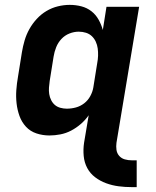

<svg xmlns="http://www.w3.org/2000/svg" viewBox="-20 -548 640 788"><path d="M541 220H521Q493 220 466.5 216.5Q440 213 415.5 204Q391 195 370.5 179.5Q350 164 338 141.5Q326 119 323.5 92Q321 65 325 38L344 -75Q330 -55 311.5 -39Q293 -23 272 -12Q251 -1 228 3.5Q205 8 183 8Q155 8 129.5 -0.5Q104 -9 86.5 -28Q69 -47 60 -72Q51 -97 48 -124Q45 -151 47 -178.5Q49 -206 54 -234L70 -334Q74 -358 81 -382Q88 -406 100.5 -428.5Q113 -451 131 -470.5Q149 -490 171 -503Q193 -516 217.5 -522Q242 -528 266 -528Q291 -528 314 -522Q337 -516 355 -502Q373 -488 384.5 -467.5Q396 -447 402 -425L417 -520H551L458 38Q456 53 458 67Q460 81 469 91.5Q478 102 492 106Q506 110 521 110H541ZM254 -102Q273 -102 291.5 -107Q310 -112 325.5 -124Q341 -136 350.5 -153.5Q360 -171 363 -189L379 -289Q382 -304 382.5 -319.5Q383 -335 381 -349.5Q379 -364 373 -377Q367 -390 357 -399.5Q347 -409 333 -413.5Q319 -418 303 -418Q284 -418 265 -410.5Q246 -403 232 -388Q218 -373 210.5 -354Q203 -335 200 -316L184 -216Q182 -202 181 -188.5Q180 -175 182 -162Q184 -149 190 -137Q196 -125 205.5 -117Q215 -109 228 -105.5Q241 -102 254 -102Z"/></svg>

Font: Iosevka SS04 XBd Ex Obl
Style: Regular
Weight: 800
Width: 7
Italic angle: -9°
Monospace: yes
Designer: Belleve Invis
Foundry: Belleve Invis
Version: Version 19.0.0; ttfautohint (v1.8.4)